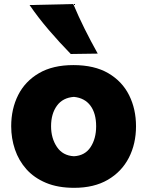

<svg xmlns="http://www.w3.org/2000/svg" viewBox="-20 -902 718 938"><path d="M342.3 15.6Q262.7 15.6 204.6 -8.8Q146.5 -33.2 108.9 -75.4Q71.3 -117.7 53 -171.9Q34.7 -226.1 34.7 -285.2Q34.7 -370.1 68.8 -437.7Q103 -505.4 170.7 -544.7Q238.3 -584 338.4 -584Q441.4 -584 509.3 -544.2Q577.1 -504.4 610.8 -436.8Q644.5 -369.1 644.5 -285.2Q644.5 -199.2 609.4 -131.1Q574.2 -63 506.8 -23.7Q439.5 15.6 342.3 15.6ZM341.3 -138.7Q395 -141.6 422.4 -183.1Q449.7 -224.6 449.7 -285.2Q449.7 -348.1 421.9 -385.7Q394 -423.3 341.3 -428.7Q286.6 -424.8 258.1 -385.5Q229.5 -346.2 229.5 -285.2Q229.5 -226.6 258.1 -184.1Q286.6 -141.6 341.3 -138.7ZM325.7 -638.2Q269.5 -695.8 218.3 -755.6Q167 -815.4 124.5 -877.4L337.9 -882.3Q363.3 -821.8 393.3 -761.5Q423.3 -701.2 457.5 -640.1Z"/></svg>

Font: Pinar-DS3-FD ExtraBold
Style: Regular
Weight: 800
Designer: Amin Abedi
Version: Version 3.000